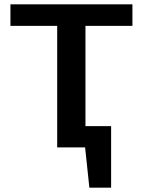

<svg xmlns="http://www.w3.org/2000/svg" viewBox="-20 -678 707 883"><path d="M346 0V-98H491L430 0ZM391 185 361 -98H491V185ZM243 0V-658H373V0ZM28 -559V-658H589V-559Z"/></svg>

Font: Ysabeau Office
Style: Bold
Weight: 700
Designer: Christian Thalmann (Catharsis Fonts)
Version: Version 2.001;gftools[0.9.30]; featfreeze: tnum,lnum,ss02